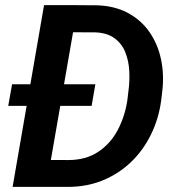

<svg xmlns="http://www.w3.org/2000/svg" viewBox="-20 -731 686 751"><path d="M243.2 0H86.9L106 -105.5L247.1 -105Q315.9 -105 364 -137Q412.1 -168.9 440.2 -221.9Q468.3 -274.9 478 -337.9L482.4 -375Q487.8 -414.1 485.6 -454.1Q483.4 -494.1 469.7 -527.6Q456.1 -561 427.2 -582Q398.4 -603 350.6 -604.5L189 -605L207.5 -710.9L354.5 -710.4Q425.8 -709 478.3 -681.4Q530.8 -653.8 563.7 -606.9Q596.7 -560.1 609.6 -500Q622.6 -439.9 614.7 -374L610.4 -337.4Q600.6 -265.6 570.1 -203.9Q539.6 -142.1 491.7 -96.4Q443.8 -50.8 380.9 -25.1Q317.9 0.5 243.2 0ZM284.2 -710.9 160.6 0H29.3L152.3 -710.9ZM353 -401.4 338.4 -316.9H12.2L27.3 -401.4Z"/></svg>

Font: Roboto SemiBold
Style: Italic
Weight: 600
Designer: Christian Robertson
Foundry: Google
Version: Version 3.009; 2024